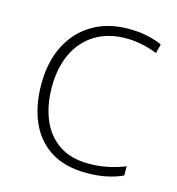

<svg xmlns="http://www.w3.org/2000/svg" viewBox="-88 -709 649 703"><g transform="rotate(15 237.0 -358.0)"><path d="M302 -83Q220 -83 166 -117Q112 -151 85 -212.5Q58 -274 58 -355Q58 -439 89.5 -501.5Q121 -564 179 -598.5Q237 -633 316 -633Q353 -633 384.5 -626.5Q416 -620 443 -608L434 -573Q405 -585 374.5 -591Q344 -597 316 -597Q248 -597 199 -567Q150 -537 124 -482.5Q98 -428 98 -355Q98 -288 119.5 -234.5Q141 -181 186 -149.5Q231 -118 301 -118Q339 -118 374 -125.5Q409 -133 438 -145V-110Q413 -98 378.5 -90.5Q344 -83 302 -83Z"/></g></svg>

Font: Noto Sans Telugu UI ExtraLight
Style: Regular
Weight: 200
Designer: Jelle Bosma - Monotype Design Team
Foundry: Monotype Imaging Inc.
Version: Version 2.005; ttfautohint (v1.8.4.7-5d5b)